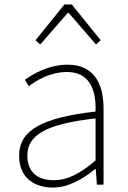

<svg xmlns="http://www.w3.org/2000/svg" viewBox="-20 -831 576 864"><path d="M218 13C288 13 354 -26 408 -70H411L416 0H446V-341C446 -448 408 -540 284 -540C198 -540 125 -496 92 -472L110 -443C144 -470 207 -507 282 -507C391 -507 413 -414 410 -329C173 -302 66 -247 66 -130C66 -30 136 13 218 13ZM221 -20C157 -20 103 -50 103 -131C103 -220 181 -273 410 -298V-109C341 -50 284 -20 221 -20ZM140 -650 161 -631 285 -773H289L412 -631L433 -650L303 -811H270Z"/></svg>

Font: Noto Sans JP Thin
Style: Regular
Weight: 100
Designer: Ryoko NISHIZUKA 西塚涼子 (kana, bopomofo & ideographs); Paul D. Hunt (Latin, Greek & Cyrillic); Sandoll Communications 산돌커뮤니
Foundry: Adobe
Version: Version 2.004;hotconv 1.0.118;makeotfexe 2.5.65603